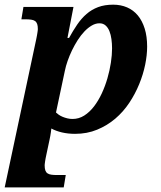

<svg xmlns="http://www.w3.org/2000/svg" viewBox="-50 -566 693 826"><path d="M432.1 -357.9Q432.1 -378.4 429.4 -397.7Q426.8 -417 420.7 -432.1Q414.6 -447.3 404.1 -456.5Q393.6 -465.8 377.9 -465.8Q361.3 -465.8 345 -456.3Q328.6 -446.8 313.2 -430.7Q297.9 -414.6 284.4 -393.6Q271 -372.6 260 -349.9Q249 -327.1 241 -304.2Q232.9 -281.2 229 -261.2L190.9 -82Q195.3 -77.6 202.6 -72.5Q210 -67.4 219.2 -63.5Q228.5 -59.6 239.5 -56.9Q250.5 -54.2 262.2 -54.2Q289.1 -54.2 312.3 -68.8Q335.4 -83.5 354.2 -107.9Q373 -132.3 387.7 -163.8Q402.3 -195.3 412.1 -229Q421.9 -262.7 427 -296.1Q432.1 -329.6 432.1 -357.9ZM-29.8 240.2 106 -397.9Q107.4 -404.3 108.6 -411.1Q109.9 -418 110.8 -424.1Q111.8 -430.2 112.3 -434.6Q112.8 -439 112.8 -440.9Q112.8 -454.6 109.9 -462.9Q106.9 -471.2 100.6 -475.6Q94.2 -480 84.2 -481.4Q74.2 -482.9 60.1 -482.9H42L50.8 -536.1H266.1L240.2 -402.8H247.1Q264.2 -434.1 282.2 -460.4Q300.3 -486.8 322.3 -505.9Q344.2 -524.9 372.1 -535.4Q399.9 -545.9 437 -545.9Q469.7 -545.9 496.8 -534.2Q523.9 -522.5 543 -499.5Q562 -476.6 572.5 -442.9Q583 -409.2 583 -365.2Q583 -329.1 574.5 -287.4Q565.9 -245.6 548.8 -203.9Q531.7 -162.1 506.1 -123.5Q480.5 -85 445.8 -55.4Q411.1 -25.9 367.9 -8.1Q324.7 9.8 272.9 9.8Q242.7 9.8 216.6 3.7Q190.4 -2.4 170.9 -13.2Q170.4 -5.4 168.9 2.9Q168 9.8 166.5 18.3Q165 26.9 163.1 35.2L148.9 102.1Q147.5 108.4 146.2 115.2Q145 122.1 144 128.2Q143.1 134.3 142.6 138.7Q142.1 143.1 142.1 145Q142.1 158.7 145 167Q147.9 175.3 154.3 179.7Q160.6 184.1 170.7 185.5Q180.7 187 194.8 187H232.9L224.1 240.2Z"/></svg>

Font: Droid Serif
Style: Bold Italic
Weight: 700
Italic angle: -12°
Designer: Monotype Design team
Foundry: Monotype Imaging Inc.
Version: Version 1.03